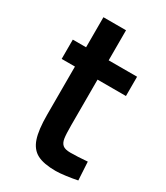

<svg xmlns="http://www.w3.org/2000/svg" viewBox="-167 -718 693 802"><g transform="rotate(30 179.0 -317.0)"><path d="M89 -175V-407H25V-500H89V-645H198V-500H335V-407H198V-187Q198 -144 201 -124.5Q204 -105 215 -95.5Q226 -86 252 -86Q286 -86 334 -90L339 -2Q315 3 285 7Q255 11 237 11Q179 11 147.5 -5.5Q116 -22 102.5 -62Q89 -102 89 -175Z"/></g></svg>

Font: Cairo SemiBold
Style: Regular
Weight: 600
Designer: Mohamed Gaber, Accademia di Belle Arti di Urbino and others
Foundry: Kief Type Foundry, Accademia di Belle Arti di Urbino and others
Version: Version 3.011